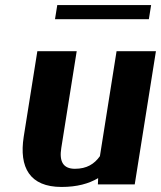

<svg xmlns="http://www.w3.org/2000/svg" viewBox="-20 -731 638 761"><path d="M74 -189C55 -67 98 10 224 10C285 10 332 -3 369 -25L368 0H514L598 -528H442L376 -112C354 -81 324 -62 277 -62C231 -62 214 -90 223 -145L284 -528H128ZM198 -655H570L579 -711H207Z"/></svg>

Font: Aerodynamic
Style: BdObl
Weight: 500
Designer: Google
Version: Version 2.000980; 2014